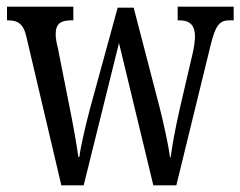

<svg xmlns="http://www.w3.org/2000/svg" viewBox="-20 -556 721 576"><path d="M60 -442 164 0H231L337 -427L440 0H509L611 -417C627 -484 640 -495 670 -495H681V-536H513V-495H518C550 -495 565 -480 565 -446C565 -435 562 -413 558 -396L520 -233C506 -171 496 -117 492 -84H490C486 -118 469 -195 458 -237L381 -533H333L250 -230C238 -185 222 -117 218 -85H215C211 -117 198 -190 188 -238L154 -410C150 -425 147 -442 147 -453C147 -486 163 -495 195 -495H200V-536H1V-495H3C34 -495 51 -485 60 -442Z"/></svg>

Font: Noto Serif Myanmar ExtCond
Style: Regular
Weight: 400
Width: 2
Designer: Ben Mitchell and the Monotype Design Team
Foundry: Monotype Imaging Inc.
Version: Version 2.106